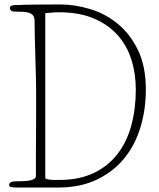

<svg xmlns="http://www.w3.org/2000/svg" viewBox="-20 -841 714 861"><path d="M45 -818Q95 -820 142.5 -820.5Q190 -821 251 -821Q314 -821 382 -801Q450 -781 506 -736Q562 -691 598 -618Q634 -545 634 -439Q634 -349 609.5 -269Q585 -189 536 -129.5Q487 -70 413 -35Q339 0 241 0H57Q40 0 30.5 -2Q21 -4 21 -12Q21 -19 28 -23.5Q35 -28 52 -28Q65 -28 80.5 -28.5Q96 -29 109.5 -31Q123 -33 132 -38Q141 -43 141 -52Q141 -110 141 -150Q141 -190 141.5 -230Q142 -270 142 -317.5Q142 -365 142 -437Q142 -456 141 -498Q140 -540 138.5 -587Q137 -634 136 -678Q135 -722 135 -747Q135 -762 129 -770.5Q123 -779 111.5 -783Q100 -787 84 -788Q68 -789 47 -789Q34 -789 29 -794.5Q24 -800 24 -805Q24 -817 45 -818ZM245 -786Q230 -786 214 -784.5Q198 -783 183 -782V-44Q183 -40 189.5 -38Q196 -36 205 -35Q214 -34 225 -34Q236 -34 245 -34Q335 -34 400 -65Q465 -96 507 -150.5Q549 -205 569 -279Q589 -353 589 -439Q589 -511 569 -574Q549 -637 507 -684Q465 -731 400 -758.5Q335 -786 245 -786Z"/></svg>

Font: Life Savers
Style: Regular
Weight: 400
Version: Version 2.001; ttfautohint (v0.93) -l 8 -r 50 -G 200 -x 14 -